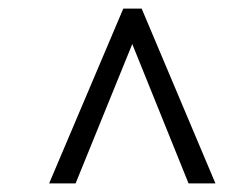

<svg xmlns="http://www.w3.org/2000/svg" viewBox="-20 -693 583 450"><path d="M95.2 -263.2 269 -672.9H312L484.9 -263.2H421.9L290 -589.8L157.2 -263.2Z"/></svg>

Font: Junicode SmCond
Style: Italic
Weight: 400
Width: 4
Italic angle: -11°
Designer: Peter S. Baker
Version: Version 2.206